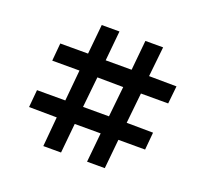

<svg xmlns="http://www.w3.org/2000/svg" viewBox="-91 -564 721 682"><g transform="rotate(20 270.0 -222.5)"><path d="M312 -97H214L203 15H136L146 -97L41 -98L47 -164H154L165 -281H62L68 -348H173L184 -460H251L240 -347H338L349 -460H416L404 -347L508 -346L501 -279H398L386 -164L486 -163L480 -97H379L368 14H301ZM221 -164H319L331 -279L233 -280Z"/></g></svg>

Font: Genos
Style: Bold Italic
Weight: 700
Italic angle: -8°
Version: Version 1.010